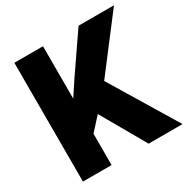

<svg xmlns="http://www.w3.org/2000/svg" viewBox="-162 -853 973 995"><g transform="rotate(-30 325.0 -355.5)"><path d="M295.4 -264.6 225.1 -187.5V0H53.7V-710.9H225.1V-397.5L284.7 -487.8L438 -710.9H649.9L409.7 -396.5L649.9 0H446.8Z"/></g></svg>

Font: Sadagaat-English
Style: Regular
Weight: 900
Designer: Ahmed alsheikh
Foundry: Ahmed alsheikh Design
Version: Version 2.137;January 17, 2018;FontCreator 11.0.0.2408 64-bi